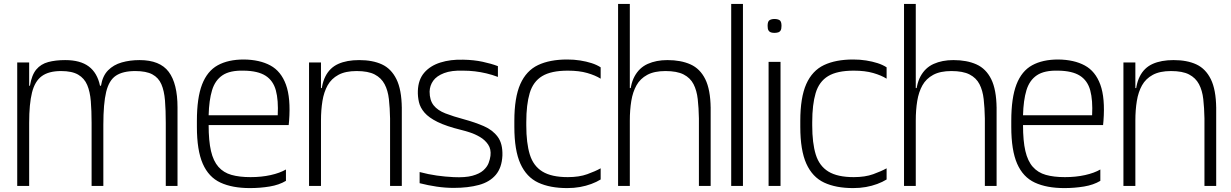

<svg xmlns="http://www.w3.org/2000/svg" viewBox="-20 -950 6291 981"><path d="M68 0V-631H129V-512H133Q142 -567 165.5 -595Q189 -623 226.5 -633Q264 -643 313 -643Q390 -643 433.5 -610.5Q477 -578 491 -512H496Q504 -562 532 -590.5Q560 -619 602 -631Q644 -643 693 -643Q797 -643 842 -583Q887 -523 887 -401V0H827V-322Q827 -387 823 -436.5Q819 -486 804.5 -519.5Q790 -553 758.5 -570Q727 -587 671 -587Q608 -587 572.5 -563.5Q537 -540 522.5 -480.5Q508 -421 508 -312V0H448V-322Q448 -384 444 -433Q440 -482 425.5 -516Q411 -550 379.5 -568.5Q348 -587 292 -587Q229 -587 193.5 -561Q158 -535 143.5 -477Q129 -419 129 -322V0Z M1257 11Q1167 11 1106.5 -17Q1046 -45 1016 -113.5Q986 -182 986 -302V-332Q986 -450 1012.5 -518.5Q1039 -587 1092.5 -616.5Q1146 -646 1226 -646Q1307 -645 1361.5 -615.5Q1416 -586 1441 -517.5Q1466 -449 1457 -332L1455 -311H1046Q1046 -230 1058 -178.5Q1070 -127 1096 -97.5Q1122 -68 1162.5 -56.5Q1203 -45 1260 -45Q1316 -45 1363 -55.5Q1410 -66 1441 -84V-26Q1406 -5 1357.5 3Q1309 11 1257 11ZM1046 -361H1399Q1403 -438 1389.5 -488Q1376 -538 1337 -563Q1298 -588 1226 -589Q1155 -591 1117 -565.5Q1079 -540 1063.5 -489Q1048 -438 1046 -361Z M1620 -334V-442Q1620 -515 1642.5 -559.5Q1665 -604 1708.5 -623.5Q1752 -643 1815 -643Q1884 -643 1931.5 -621Q1979 -599 2005.5 -545.5Q2032 -492 2033 -398L1973 -345Q1972 -399 1967 -443.5Q1962 -488 1945 -520Q1928 -552 1894.5 -569.5Q1861 -587 1802 -587Q1745 -587 1709 -567.5Q1673 -548 1654 -514Q1635 -480 1627.5 -434Q1620 -388 1620 -334ZM1559 0V-631H1620V-442V0ZM1622 -436 1587 -461V-500H1633ZM1973 0V-360L2033 -403V0Z M2298 10Q2255 10 2211 3.5Q2167 -3 2124 -14V-71Q2169 -59 2212 -53Q2255 -47 2297 -45Q2357 -42 2393.5 -52Q2430 -62 2449.5 -79.5Q2469 -97 2476.5 -117Q2484 -137 2486 -154Q2490 -188 2474 -211.5Q2458 -235 2432.5 -250Q2407 -265 2380.5 -273.5Q2354 -282 2337 -286Q2260 -305 2215.5 -327Q2171 -349 2149 -374.5Q2127 -400 2120.5 -428.5Q2114 -457 2115 -486Q2117 -543 2147.5 -578.5Q2178 -614 2230 -630.5Q2282 -647 2347 -645Q2401 -644 2445.5 -634.5Q2490 -625 2524 -612V-557Q2495 -568 2465.5 -575Q2436 -582 2406.5 -585.5Q2377 -589 2346 -589Q2287 -591 2249 -576.5Q2211 -562 2193.5 -537.5Q2176 -513 2175 -482Q2175 -438 2195.5 -412Q2216 -386 2256 -370.5Q2296 -355 2352 -340Q2407 -325 2452 -305.5Q2497 -286 2523 -251Q2549 -216 2547 -155Q2544 -93 2513 -56.5Q2482 -20 2427 -5Q2372 10 2298 10Z M3049 -548Q3022 -565 2980.5 -577Q2939 -589 2881 -589Q2796 -589 2750 -561Q2704 -533 2686.5 -474.5Q2669 -416 2669 -326V-309Q2669 -219 2687 -160.5Q2705 -102 2751.5 -73.5Q2798 -45 2881 -45Q2939 -45 2980.5 -60Q3022 -75 3049 -90V-33Q3028 -20 3001 -10Q2974 0 2943.5 5.5Q2913 11 2878 11Q2790 11 2730 -17Q2670 -45 2639 -113.5Q2608 -182 2608 -302V-332Q2608 -452 2638.5 -520.5Q2669 -589 2729 -617.5Q2789 -646 2878 -646Q2913 -646 2944.5 -641Q2976 -636 3002.5 -627.5Q3029 -619 3049 -606Z M3138 -930H3198V-442V0H3138ZM3551 -360 3611 -403V0H3551ZM3198 -442Q3198 -515 3222 -559.5Q3246 -604 3289.5 -623.5Q3333 -643 3390 -643Q3459 -643 3508 -621Q3557 -599 3583.5 -545.5Q3610 -492 3611 -398L3551 -345Q3550 -399 3545 -443.5Q3540 -488 3523.5 -520Q3507 -552 3473 -569.5Q3439 -587 3380 -587Q3323 -587 3287 -567.5Q3251 -548 3232 -514Q3213 -480 3205.5 -434Q3198 -388 3198 -334ZM3165 -500H3211L3200 -436L3165 -461Z M3716 0V-930H3776V0Z M3907 0V-634H3968V0ZM3937 -782Q3927 -782 3919 -784.5Q3911 -787 3906.5 -794.5Q3902 -802 3902 -818Q3902 -841 3912 -847Q3922 -853 3937 -853Q3953 -853 3963 -847Q3973 -841 3973 -818Q3973 -802 3968.5 -794.5Q3964 -787 3955.5 -784.5Q3947 -782 3937 -782Z M4510 -548Q4483 -565 4441.5 -577Q4400 -589 4342 -589Q4257 -589 4211 -561Q4165 -533 4147.5 -474.5Q4130 -416 4130 -326V-309Q4130 -219 4148 -160.5Q4166 -102 4212.5 -73.5Q4259 -45 4342 -45Q4400 -45 4441.5 -60Q4483 -75 4510 -90V-33Q4489 -20 4462 -10Q4435 0 4404.5 5.5Q4374 11 4339 11Q4251 11 4191 -17Q4131 -45 4100 -113.5Q4069 -182 4069 -302V-332Q4069 -452 4099.5 -520.5Q4130 -589 4190 -617.5Q4250 -646 4339 -646Q4374 -646 4405.5 -641Q4437 -636 4463.5 -627.5Q4490 -619 4510 -606Z M4599 -930H4659V-442V0H4599ZM5012 -360 5072 -403V0H5012ZM4659 -442Q4659 -515 4683 -559.5Q4707 -604 4750.5 -623.5Q4794 -643 4851 -643Q4920 -643 4969 -621Q5018 -599 5044.5 -545.5Q5071 -492 5072 -398L5012 -345Q5011 -399 5006 -443.5Q5001 -488 4984.5 -520Q4968 -552 4934 -569.5Q4900 -587 4841 -587Q4784 -587 4748 -567.5Q4712 -548 4693 -514Q4674 -480 4666.5 -434Q4659 -388 4659 -334ZM4626 -500H4672L4661 -436L4626 -461Z M5418 11Q5328 11 5267.5 -17Q5207 -45 5177 -113.5Q5147 -182 5147 -302V-332Q5147 -450 5173.5 -518.5Q5200 -587 5253.5 -616.5Q5307 -646 5387 -646Q5468 -645 5522.5 -615.5Q5577 -586 5602 -517.5Q5627 -449 5618 -332L5616 -311H5207Q5207 -230 5219 -178.5Q5231 -127 5257 -97.5Q5283 -68 5323.5 -56.5Q5364 -45 5421 -45Q5477 -45 5524 -55.5Q5571 -66 5602 -84V-26Q5567 -5 5518.5 3Q5470 11 5418 11ZM5207 -361H5560Q5564 -438 5550.5 -488Q5537 -538 5498 -563Q5459 -588 5387 -589Q5316 -591 5278 -565.5Q5240 -540 5224.5 -489Q5209 -438 5207 -361Z M5781 -334V-442Q5781 -515 5803.5 -559.5Q5826 -604 5869.5 -623.5Q5913 -643 5976 -643Q6045 -643 6092.5 -621Q6140 -599 6166.5 -545.5Q6193 -492 6194 -398L6134 -345Q6133 -399 6128 -443.5Q6123 -488 6106 -520Q6089 -552 6055.5 -569.5Q6022 -587 5963 -587Q5906 -587 5870 -567.5Q5834 -548 5815 -514Q5796 -480 5788.5 -434Q5781 -388 5781 -334ZM5720 0V-631H5781V-442V0ZM5783 -436 5748 -461V-500H5794ZM6134 0V-360L6194 -403V0Z"/></svg>

Font: Matangi Light
Style: Regular
Weight: 400
Version: Version 3.002